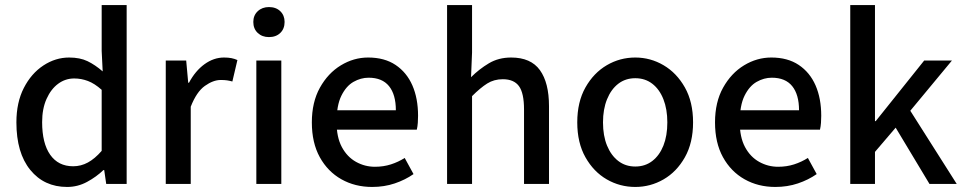

<svg xmlns="http://www.w3.org/2000/svg" viewBox="-20 -729 3820 761"><path d="M246 12Q155 12 100 -55.5Q45 -123 45 -244Q45 -323 74.5 -380.5Q104 -438 152 -469.5Q200 -501 254 -501Q297 -501 327 -486.5Q357 -472 387 -446L383 -527V-709H482V0H401L393 -55H390Q362 -28 325 -8Q288 12 246 12ZM270 -70Q301 -70 328.5 -85Q356 -100 383 -131V-373Q355 -398 328.5 -408Q302 -418 274 -418Q239 -418 210.5 -397Q182 -376 164.5 -337Q147 -298 147 -245Q147 -161 179 -115.5Q211 -70 270 -70Z M637 0V-489H718L726 -401H729Q754 -448 790.5 -474.5Q827 -501 868 -501Q885 -501 897.5 -498.5Q910 -496 921 -491L901 -406Q890 -409 880 -410.5Q870 -412 855 -412Q825 -412 792 -388.5Q759 -365 736 -306V0Z M996 0V-489H1095V0ZM1046 -582Q1019 -582 1001.5 -598.5Q984 -615 984 -642Q984 -668 1001.5 -684.5Q1019 -701 1046 -701Q1074 -701 1091 -684.5Q1108 -668 1108 -642Q1108 -615 1091 -598.5Q1074 -582 1046 -582Z M1455 12Q1387 12 1333 -18.5Q1279 -49 1247.5 -106Q1216 -163 1216 -244Q1216 -324 1248 -381.5Q1280 -439 1331 -470Q1382 -501 1439 -501Q1504 -501 1548 -471.5Q1592 -442 1614.5 -390.5Q1637 -339 1637 -270Q1637 -256 1636 -242Q1635 -228 1632 -215H1288V-292H1549Q1549 -354 1522 -387.5Q1495 -421 1441 -421Q1410 -421 1381 -404.5Q1352 -388 1333 -349.5Q1314 -311 1314 -245Q1314 -185 1335 -146Q1356 -107 1391 -87.5Q1426 -68 1466 -68Q1500 -68 1529.5 -77.5Q1559 -87 1584 -103L1619 -39Q1586 -16 1544.5 -2Q1503 12 1455 12Z M1752 0V-709H1851V-521L1847 -423Q1879 -455 1917.5 -478Q1956 -501 2006 -501Q2084 -501 2120 -451Q2156 -401 2156 -308V0H2057V-295Q2057 -360 2037 -387.5Q2017 -415 1973 -415Q1938 -415 1911 -398Q1884 -381 1851 -348V0Z M2498 12Q2437 12 2385 -18Q2333 -48 2300.5 -105.5Q2268 -163 2268 -244Q2268 -325 2300.5 -382.5Q2333 -440 2385 -470.5Q2437 -501 2498 -501Q2558 -501 2610 -470.5Q2662 -440 2694.5 -382.5Q2727 -325 2727 -244Q2727 -163 2694.5 -105.5Q2662 -48 2610 -18Q2558 12 2498 12ZM2498 -69Q2537 -69 2565.5 -91Q2594 -113 2609.5 -152Q2625 -191 2625 -244Q2625 -296 2609.5 -335.5Q2594 -375 2565.5 -397Q2537 -419 2498 -419Q2459 -419 2430.5 -397Q2402 -375 2386 -335.5Q2370 -296 2370 -244Q2370 -191 2386 -152Q2402 -113 2430.5 -91Q2459 -69 2498 -69Z M3053 12Q2985 12 2931 -18.5Q2877 -49 2845.5 -106Q2814 -163 2814 -244Q2814 -324 2846 -381.5Q2878 -439 2929 -470Q2980 -501 3037 -501Q3102 -501 3146 -471.5Q3190 -442 3212.5 -390.5Q3235 -339 3235 -270Q3235 -256 3234 -242Q3233 -228 3230 -215H2886V-292H3147Q3147 -354 3120 -387.5Q3093 -421 3039 -421Q3008 -421 2979 -404.5Q2950 -388 2931 -349.5Q2912 -311 2912 -245Q2912 -185 2933 -146Q2954 -107 2989 -87.5Q3024 -68 3064 -68Q3098 -68 3127.5 -77.5Q3157 -87 3182 -103L3217 -39Q3184 -16 3142.5 -2Q3101 12 3053 12Z M3350 0V-709H3448V-249H3451L3643 -489H3753L3588 -290L3772 0H3664L3530 -223L3448 -127V0Z"/></svg>

Font: Source Sans 3 Medium
Style: Regular
Weight: 500
Designer: Paul D. Hunt
Foundry: Adobe
Version: Version 3.052;hotconv 1.1.0;makeotfexe 2.6.0